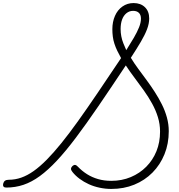

<svg xmlns="http://www.w3.org/2000/svg" viewBox="-72 -1217 1173 1256"><path d="M656 19Q618 19 580 11Q542 3 509 -12Q476 -27 448.5 -47.5Q421 -68 402 -92Q392 -104 392.5 -113Q393 -122 402 -131Q411 -139 419.5 -138Q428 -137 437 -127Q465 -98 497.5 -77.5Q530 -57 569.5 -45.5Q609 -34 656 -34Q725 -34 783.5 -58.5Q842 -83 885 -126.5Q928 -170 951.5 -228Q975 -286 975 -356Q975 -405 961 -450.5Q947 -496 923 -539.5Q899 -583 869.5 -624.5Q840 -666 809 -707Q778 -748 751 -789Q652 -640 572 -523Q492 -406 425 -317Q358 -228 300 -166Q242 -104 188.5 -65Q135 -26 81.5 -8Q28 10 -31 10Q-43 10 -48.5 4Q-54 -2 -51 -16Q-48 -28 -39.5 -34.5Q-31 -41 -15 -41Q27 -41 67 -55Q107 -69 148 -98Q189 -127 233.5 -172Q278 -217 329 -280Q380 -343 439 -425.5Q498 -508 567.5 -610.5Q637 -713 720 -837Q706 -862 695 -885Q684 -908 676.5 -931Q669 -954 666 -977.5Q663 -1001 663 -1026Q663 -1074 680 -1113Q697 -1152 729 -1174.5Q761 -1197 802 -1197Q848 -1197 876 -1170Q904 -1143 904 -1096Q904 -1063 890 -1026Q876 -989 849.5 -944Q823 -899 784 -839Q805 -804 832 -767.5Q859 -731 887 -693Q915 -655 940.5 -615.5Q966 -576 987 -534Q1008 -492 1020 -448Q1032 -404 1032 -359Q1032 -277 1004 -208Q976 -139 925.5 -88Q875 -37 806.5 -9Q738 19 656 19ZM754 -889Q782 -933 803.5 -970Q825 -1007 837.5 -1038Q850 -1069 850 -1095Q850 -1120 836.5 -1133Q823 -1146 799 -1146Q774 -1146 755 -1130.5Q736 -1115 726.5 -1088.5Q717 -1062 717 -1027Q717 -1003 721.5 -979.5Q726 -956 735 -933.5Q744 -911 754 -889Z"/></svg>

Font: Playwrite CU ExtraLight
Style: Regular
Weight: 250
Designer: Veronika Burian, José Scaglione
Foundry: TypeTogether
Version: Version 1.002